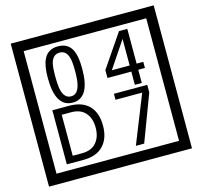

<svg xmlns="http://www.w3.org/2000/svg" viewBox="-141 -1116 1436 1362"><g transform="rotate(-15 577.5 -435.0)"><path d="M1103 90H53V-960H1103ZM1028 15V-885H128V15ZM497 -656Q497 -442 371 -442Q244 -442 244 -656Q244 -744 265 -789Q294 -855 371 -855Q448 -855 477 -789Q497 -745 497 -656ZM444 -656Q444 -723 435 -752Q420 -809 371 -809Q322 -809 306 -752Q298 -723 298 -656Q298 -587 306 -553Q322 -488 371 -488Q419 -488 435 -554Q444 -587 444 -656ZM928 -547H879V-450H828V-547H653V-605L818 -847H879V-592H928ZM828 -592V-787L697 -592ZM535 -229Q535 -136 484.5 -83Q434 -30 340 -30H216V-427H340Q435 -427 485 -375.5Q535 -324 535 -229ZM481 -229Q481 -298 445 -338.5Q409 -379 341 -379H272V-78H341Q409 -78 445 -119Q481 -160 481 -229ZM913 -372 784 -30H723L864 -383H668V-427H913Z"/></g></svg>

Font: Unicode BMP Fallback SIL
Style: Regular
Weight: 400
Foundry: NRSI, SIL International
Version: Version 5.1 Based on Unicode 5.1